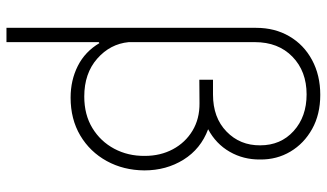

<svg xmlns="http://www.w3.org/2000/svg" viewBox="-222 -554 981 576"><g transform="rotate(90 268.0 -266.5)"><path d="M265.1 -737.3Q323.7 -737.3 367.4 -712.9Q411.1 -688.5 435.3 -647.7Q459.5 -606.9 459 -557.1Q459.5 -506.8 435.8 -465.6Q412.1 -424.3 368.2 -400.9Q427.2 -378.9 459.5 -327.1Q491.7 -275.4 491.7 -209.5Q491.2 -147 463.6 -96.7Q436 -46.4 387 -17.3Q337.9 11.7 273.4 11.7Q221.2 11.7 178.2 -10Q135.3 -31.7 109.9 -74.7L106.9 -72.8V204.1H64V-544.9Q64 -601.1 89.4 -644.5Q114.7 -688 160.4 -712.6Q206.1 -737.3 265.1 -737.3ZM106.9 -162.6Q112.3 -106.9 156.5 -68.1Q200.7 -29.3 270 -29.3Q324.7 -29.3 364.7 -53.7Q404.8 -78.1 426.8 -119.4Q448.7 -160.6 448.2 -210.9Q448.2 -257.8 428.2 -295.2Q408.2 -332.5 372.6 -354Q336.9 -375.5 290 -375L219.7 -374.5V-415.5H264.2Q333.5 -415.5 375.2 -456.1Q417 -496.6 416.5 -557.1Q416.5 -618.7 373.5 -657.5Q330.6 -696.3 263.7 -696.3Q194.3 -696.3 150.6 -653.8Q106.9 -611.3 106.9 -541Z"/></g></svg>

Font: Inter Display Extra Light
Style: Regular
Weight: 200
Designer: Rasmus Andersson
Foundry: rsms
Version: Version 4.000;git-4fc901f